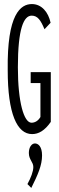

<svg xmlns="http://www.w3.org/2000/svg" viewBox="-20 -650 290 945"><path d="M138 10C170 10 200 -7 230 -50V-295H131V-241H179V-74C167 -54 151 -46 135 -46C98 -46 68 -146 68 -319C68 -510 97 -573 136 -573C166 -573 181 -549 199 -506L229 -538C218 -590 185 -630 137 -630C82 -630 14 -582 18 -304C18 -90 64 10 138 10ZM134 275C167 209 187 163 187 115C187 71 168 56 152 56C136 56 122 74 122 103C122 136 144 147 144 172C144 194 132 225 115 256Z"/></svg>

Font: Inconsolata UltraCondensed Thin
Style: Regular
Weight: 100
Width: 1
Monospace: yes
Designer: Raph Levien, Cyreal, Brenton Simpson
Foundry: Raph Levien, Cyreal, Google
Version: Version 3.100